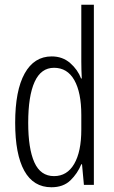

<svg xmlns="http://www.w3.org/2000/svg" viewBox="-20 -780 483 810"><path d="M197 10Q121 10 82.5 -59.5Q44 -129 44 -262Q44 -398 84 -470Q124 -542 198 -542Q244 -542 276 -514Q308 -486 322 -449H325Q324 -469 323.5 -486Q323 -503 323 -520V-760H376V0H334L326 -87H323Q307 -48 277 -19Q247 10 197 10ZM208 -37Q263 -37 293 -88.5Q323 -140 323 -233V-295Q323 -390 293.5 -442Q264 -494 208 -494Q153 -494 126 -434.5Q99 -375 99 -262Q99 -153 125 -95Q151 -37 208 -37Z"/></svg>

Font: Noto Sans Lao UI ExtCond Light
Style: Regular
Weight: 300
Width: 2
Designer: Monotype Design Team
Foundry: Monotype Imaging Inc.
Version: Version 2.000; ttfautohint (v1.8.4.7-5d5b)